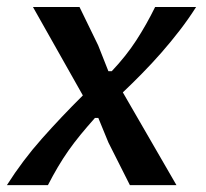

<svg xmlns="http://www.w3.org/2000/svg" viewBox="-25 -538 599 558"><path d="M-4.9 0Q41 -72.3 97.2 -135.5Q153.3 -198.7 215.8 -260.7L70.8 -517.6H206.1L260.3 -406.2L290 -331.1H299.8Q341.8 -375.5 371.3 -421.1Q400.9 -466.8 425.8 -517.6H544.9Q522.9 -482.9 497.3 -449.7Q471.7 -416.5 444.1 -385Q416.5 -353.5 387.9 -324.5Q359.4 -295.4 332 -269.5L487.8 0H352.5L290 -124L260.7 -195.3H251Q227.5 -168.9 208.7 -146Q189.9 -123 173.8 -100.1Q157.7 -77.1 143.3 -52.7Q128.9 -28.3 114.3 0Z"/></svg>

Font: Proza Libre
Style: Medium Italic
Weight: 500
Designer: Jasper de Waard
Foundry: Jasper de Waard
Version: Version 1.000; ttfautohint (v1.4.1.8-43bc)